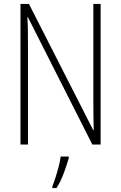

<svg xmlns="http://www.w3.org/2000/svg" viewBox="-20 -734 615 975"><path d="M491 0H449L122 -646H119Q121 -616 121.5 -584.5Q122 -553 122 -512V0H84V-714H127L454 -72H456Q455 -108 454.5 -146Q454 -184 454 -211V-714H491ZM329 70Q319 105 303.5 146.5Q288 188 267 221H246V212Q253 195 262 167Q271 139 278.5 110Q286 81 288 61H329Z"/></svg>

Font: Noto Sans Kannada Condensed ExtraLight
Style: Regular
Weight: 200
Width: 3
Designer: Jelle Bosma - Monotype Design Team
Foundry: Monotype Imaging Inc.
Version: Version 2.005; ttfautohint (v1.8.4.7-5d5b)